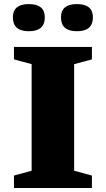

<svg xmlns="http://www.w3.org/2000/svg" viewBox="-20 -942 530 962"><path d="M440.5 -62.5V0H50V-62.5L138.5 -86.5V-620.5L50 -644.5V-707H440.5V-644.5L351.5 -620.5V-86.5ZM124.5 -785.5Q44.5 -785.5 44.5 -855Q44.5 -921.5 124.5 -921.5Q204.5 -921.5 204.5 -855Q204.5 -785.5 124.5 -785.5ZM365.5 -785.5Q285.5 -785.5 285.5 -855Q285.5 -921.5 365.5 -921.5Q445.5 -921.5 445.5 -855Q445.5 -785.5 365.5 -785.5Z"/></svg>

Font: Newsreader 6pt
Style: Bold
Weight: 700
Designer: Hugues Gentile
Foundry: Production Type
Version: Version 1.003; ttfautohint (v1.8.3)